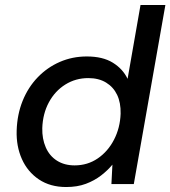

<svg xmlns="http://www.w3.org/2000/svg" viewBox="-20 -740 685 772"><path d="M246 12Q182 12 136.5 -18.5Q91 -49 68 -100.5Q45 -152 47 -215Q49 -280 71 -334.5Q93 -389 131.5 -429Q170 -469 220.5 -491Q271 -513 329 -513Q393 -513 433.5 -488Q474 -463 493 -423L545 -720H645L518 0H428L432 -78Q413 -55 386.5 -34.5Q360 -14 325.5 -1Q291 12 246 12ZM280 -75Q332 -75 373 -103Q414 -131 438.5 -178.5Q463 -226 465 -283Q466 -327 451 -358.5Q436 -390 406.5 -408Q377 -426 335 -426Q284 -426 242.5 -400Q201 -374 176.5 -328.5Q152 -283 150 -225Q149 -182 164 -147.5Q179 -113 209 -94Q239 -75 280 -75Z"/></svg>

Font: DM Sans 18pt Medium
Style: Italic
Weight: 500
Italic angle: -10°
Designer: Colophon Foundry, Jonny Pinhorn
Foundry: Colophon Foundry
Version: Version 4.004;gftools[0.9.30]